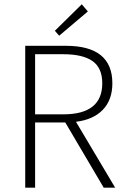

<svg xmlns="http://www.w3.org/2000/svg" viewBox="-20 -872 584 892"><path d="M254.9 -706.1 234.9 -729 359.9 -852.1 388.2 -818.8ZM143.1 -340.8H273.9Q455.1 -340.8 455.1 -484.9Q455.1 -556.6 409.7 -588.4Q364.3 -620.1 273.9 -620.1H143.1ZM97.2 0V-659.2H286.1Q502 -659.2 502 -484.9Q502 -407.7 457.5 -361.8Q413.1 -315.9 333 -306.2L515.1 0H461.9L283.2 -303.2H143.1V0Z"/></svg>

Font: SourceSansPro-Light
Style: Regular
Weight: 300
Designer: Paul D. Hunt
Foundry: Adobe Systems Incorporated
Version: Version 2.020;PS 2.0;hotconv 1.0.86;makeotf.lib2.5.63406